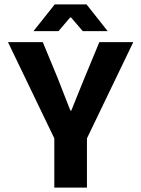

<svg xmlns="http://www.w3.org/2000/svg" viewBox="-20 -850 640 870"><path d="M131.8 -709 228 -830.1H372.1L467.8 -709H355L301.8 -771H297.9L245.1 -709ZM226.1 0V-223.1L16.1 -659.2H173.8L240.2 -499Q256.3 -458.5 298.8 -349.1H303.2Q307.6 -360.4 329.6 -415Q351.6 -469.7 363.8 -499L430.2 -659.2H584L374 -223.1V0Z"/></svg>

Font: Office Code Pro Bold
Style: Regular
Weight: 700
Designer: Nathan Rutzky & Paul D. Hunt
Foundry: Adobe Systems Incorporated
Version: Version 1.004;PS 001.004;hotconv 1.0.70;makeotf.lib2.5.58329